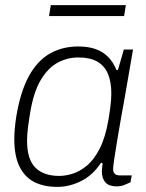

<svg xmlns="http://www.w3.org/2000/svg" viewBox="-20 -720 571 752"><path d="M205 12Q151 12 113.5 -7.5Q76 -27 56 -68.5Q36 -110 36 -175Q36 -195 38 -217.5Q40 -240 44 -265Q60 -361 93 -421.5Q126 -482 175 -510Q224 -538 286 -538Q324 -538 352.5 -528.5Q381 -519 402 -498.5Q423 -478 436 -446H442L465 -526H501L481 -410Q477 -384 469.5 -343.5Q462 -303 454 -257.5Q446 -212 439 -170Q432 -128 427.5 -97.5Q423 -67 423 -58Q423 -46 429.5 -39.5Q436 -33 449 -33H496L491 -6Q481 -1 467 4.5Q453 10 437 10Q407 10 393 -5.5Q379 -21 379 -49Q379 -56 380 -64Q381 -72 382 -80L376 -83Q344 -34 298 -11Q252 12 205 12ZM212 -31Q236 -31 264 -39.5Q292 -48 320 -71Q348 -94 370.5 -138Q393 -182 405 -252Q409 -277 411.5 -295.5Q414 -314 415 -328Q416 -342 416 -354Q416 -400 402.5 -431.5Q389 -463 360.5 -479Q332 -495 287 -495Q245 -495 207.5 -475.5Q170 -456 141 -409Q112 -362 98 -278Q93 -248 90.5 -228.5Q88 -209 87 -195Q86 -181 86 -169Q86 -96 118.5 -63.5Q151 -31 212 -31ZM172 -657 179 -700H473L466 -657Z"/></svg>

Font: Archivo SemiBold Thin
Style: Italic
Weight: 250
Italic angle: -10°
Version: Version 2.001